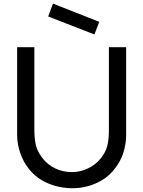

<svg xmlns="http://www.w3.org/2000/svg" viewBox="-20 -1006 778 1042"><path d="M492.5 -819 241.5 -916.5 267.5 -986.5 518.5 -887.5ZM664.5 -273Q664.5 -223 648.5 -174.5Q632.5 -126 601 -88.5Q563.5 -39 501.5 -11.5Q440.5 15.5 374 15.5Q303.5 15.5 240.5 -11Q178 -37.5 137.5 -88.5Q107 -126 90 -175Q73 -224.5 73 -273V-750H166.5V-301Q166.5 -275.5 168.8 -254.5Q171 -233.5 175 -216.5Q183 -183.5 210.5 -148Q224 -130 241.8 -115.8Q259.5 -101.5 280.2 -91.8Q301 -82 323.8 -77Q346.5 -72 370 -72Q416 -72 457.5 -92Q499.5 -112 528 -148Q554 -181 562.5 -215Q571 -250 571 -301V-750H664.5Z"/></svg>

Font: Russisch Sans Medium
Style: Regular
Weight: 500
Width: 4
Designer: Michael Sharanda (font) & Cristiano Sobral (main changes)
Foundry: Michael Sharanda
Version: Version 2.00;September 8, 2020;FontCreator 13.0.0.2681 64-bi